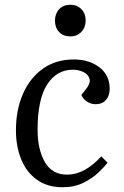

<svg xmlns="http://www.w3.org/2000/svg" viewBox="-20 -773 521 807"><path d="M290 -523Q355 -523 398 -490Q441 -457 441 -400Q441 -370 425 -352.5Q409 -335 382 -335Q362 -335 345.5 -346Q329 -357 322 -374L342 -399Q361 -423 356.5 -441Q352 -459 332 -469.5Q312 -480 286 -480Q218 -480 178 -417.5Q138 -355 138 -228Q138 -145 168.5 -92Q199 -39 262 -39Q300 -39 335.5 -58.5Q371 -78 406 -116L432 -89Q420 -73 394.5 -48.5Q369 -24 331 -5Q293 14 243 14Q180 14 136 -17Q92 -48 69.5 -102.5Q47 -157 47 -225Q47 -311 76.5 -378.5Q106 -446 160.5 -484.5Q215 -523 290 -523ZM211 -686Q211 -715 228.5 -734Q246 -753 276 -753Q304 -753 322 -734.5Q340 -716 340 -687Q340 -658 322 -639Q304 -620 276 -620Q246 -620 228.5 -638.5Q211 -657 211 -686Z"/></svg>

Font: Literata 36pt
Style: Italic
Weight: 400
Italic angle: -2°
Designer: Latin by Veronika Burian and Jose Scaglione. Greek by Irene Vlachou. Cyrillic by Vera Evstafieva
Foundry: TypeTogether
Version: Version 3.002